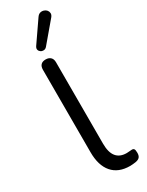

<svg xmlns="http://www.w3.org/2000/svg" viewBox="-246 -982 788 1029"><g transform="rotate(-30 148.0 -468.0)"><path d="M224 9Q152 9 114 -35Q76 -79 76 -161V-671Q76 -691 86 -701.5Q96 -712 116 -712Q135 -712 146 -701.5Q157 -691 157 -671V-167Q157 -113 178.5 -86.5Q200 -60 242 -60Q251 -60 258 -61Q265 -62 272 -62Q283 -63 287.5 -57Q292 -51 292 -33Q292 -15 284 -6Q276 3 258 6Q250 7 241 8Q232 9 224 9ZM151 -769Q143 -760 132.5 -759.5Q122 -759 114 -764.5Q106 -770 103.5 -779Q101 -788 108 -799L197 -928Q206 -941 217 -944Q228 -947 239 -943.5Q250 -940 256.5 -932Q263 -924 263.5 -913.5Q264 -903 255 -892Z"/></g></svg>

Font: Nunito
Style: Regular
Weight: 400
Designer: Vernon Adams
Foundry: Vernon Adams
Version: Version 3.602